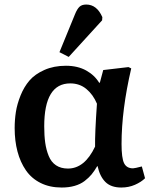

<svg xmlns="http://www.w3.org/2000/svg" viewBox="-20 -816 682 850"><path d="M284.2 -564 243.2 -585 312 -752.9Q321.3 -775.9 331.8 -785.9Q342.3 -795.9 361.8 -795.9Q408.7 -795.9 433.1 -740.2L432.1 -726.1ZM252.9 14.2Q200.2 14.2 159.9 -5.9Q119.6 -25.9 94.7 -62Q69.8 -98.1 57.4 -145.3Q44.9 -192.4 44.9 -249Q44.9 -285.6 50.3 -320.3Q55.7 -355 71 -393.3Q86.4 -431.6 110.6 -459.7Q134.8 -487.8 176.5 -506.3Q218.3 -524.9 272 -524.9Q323.7 -524.9 361.6 -503.9Q399.4 -482.9 419.9 -448.2L422.9 -453.1L437 -505.9L548.8 -519L561 -513.2Q518.1 -329.1 518.1 -178.2Q518.1 -116.2 529.3 -93.5Q540.5 -70.8 568.8 -70.8Q576.2 -70.8 607.9 -79.1L622.1 -26.9Q605.5 -10.3 577.6 2Q549.8 14.2 517.1 14.2Q471.2 14.2 446.5 -10.5Q421.9 -35.2 412.1 -80.1H410.2Q397.9 -59.1 385.5 -43.9Q373 -28.8 354.5 -14.6Q335.9 -0.5 310.5 6.8Q285.2 14.2 252.9 14.2ZM280.8 -69.8Q355 -69.8 400.9 -167Q399.9 -225.1 409.2 -356.9Q392.1 -397.5 362.3 -422.1Q332.5 -446.8 291 -446.8Q175.8 -446.8 175.8 -256.8Q175.8 -215.3 180.2 -184.1Q184.6 -152.8 195.6 -125.7Q206.5 -98.6 228 -84.2Q249.5 -69.8 280.8 -69.8Z"/></svg>

Font: Literata Book SemiBold
Style: Regular
Weight: 600
Designer: Latin by Veronika Burian and Jose Scaglione. Greek by Irene Vlachou. Cyrillic by Vera Evstafieva
Foundry: TypeTogether
Version: Version 2.003;PS 002.003;hotconv 1.0.88;makeotf.lib2.5.64775